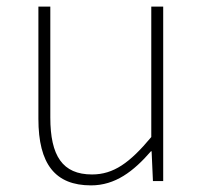

<svg xmlns="http://www.w3.org/2000/svg" viewBox="-20 -547 617 580"><path d="M255 13C328 13 383 -29 436 -90H438L442 0H473V-527H437V-133C372 -55 323 -20 258 -20C169 -20 132 -76 132 -192V-527H96V-188C96 -51 147 13 255 13Z"/></svg>

Font: Harano Aji Gothic ExtraLight
Style: Regular
Weight: 250
Foundry: Masamichi Hosoda
Version: HaranoAjiGothic-ExtraLight version 20230610;ttx 4.39.4